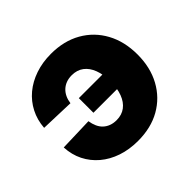

<svg xmlns="http://www.w3.org/2000/svg" viewBox="-136 -685 848 848"><g transform="rotate(-45 287.5 -261.0)"><path d="M278.8 11.2Q224.6 11.2 179.4 -4.2Q134.3 -19.5 100.8 -47.9Q67.4 -76.2 48.1 -114.7Q28.8 -153.3 26.4 -200.7L185.5 -205.6Q188.5 -186 195.6 -170.2Q202.6 -154.3 214.4 -143.3Q226.1 -132.3 241.7 -126.5Q257.3 -120.6 276.9 -120.6Q309.6 -120.6 332.3 -137.7Q355 -154.8 366.9 -186.3Q378.9 -217.8 378.9 -260.7Q378.9 -304.2 366.9 -335.7Q355 -367.2 332.3 -384.3Q309.6 -401.4 276.9 -401.4Q257.3 -401.4 241.7 -395.5Q226.1 -389.6 214.4 -378.7Q202.6 -367.7 195.3 -352.3Q188 -336.9 185.5 -317.9L26.4 -323.2Q29.8 -370.1 49.6 -408.4Q69.3 -446.8 102.5 -474.6Q135.7 -502.4 180.7 -517.8Q225.6 -533.2 278.8 -533.2Q359.9 -533.2 420.2 -498.8Q480.5 -464.4 513.9 -403.1Q547.4 -341.8 547.4 -260.7Q547.4 -179.7 513.9 -118.4Q480.5 -57.1 420.4 -22.9Q360.4 11.2 278.8 11.2ZM388.7 -216.3H227.5V-307.6H388.7Z"/></g></svg>

Font: Inter 28pt ExtraBold
Style: Regular
Weight: 800
Designer: Rasmus Andersson
Foundry: rsms
Version: Version 4.001;git-66647c0bb